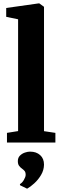

<svg xmlns="http://www.w3.org/2000/svg" viewBox="-20 -839 362 1130"><path d="M86.5 -67.5V-725.5L16.5 -740V-792L207 -819H211.5L239 -799V-67L306 -57V0H21V-57ZM239 130Q238.5 162.5 221.5 191Q204.5 219.5 181.5 240.2Q158.5 261 140.5 271H138.5L98.5 251.5L97 244.5Q110 238 120.5 220Q131 202 131 190Q131 174.5 124.5 167Q118 159.5 109.5 153.5Q100.5 147.5 92.8 137.5Q85 127.5 85 109.5Q85 89 97.5 76.8Q110 64.5 126.5 59Q143 53.5 154.5 53.5H158Q193.5 53.5 216.2 73.8Q239 94 239 130Z"/></svg>

Font: Merriweather 36pt ExtraBold
Style: Regular
Weight: 800
Designer: Eben Sorkin
Foundry: Eben Sorkin
Version: Version 2.100